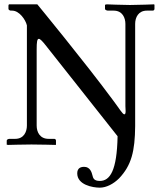

<svg xmlns="http://www.w3.org/2000/svg" viewBox="-20 -667 735 885"><path d="M522 -39C519 120 487 167 440 167C412 167 409 153 406 141C403 129 396 102 368 102C353 102 336 107 336 132C336 185 407 198 440 198C470 198 503 181 529 155C586 95 602 30 603 -86V-87V-557C603 -587 618 -618 657 -618H684C688 -618 692 -621 692 -626V-645L690 -647C690 -647 618 -644 579 -644C543 -644 472 -647 472 -647L464 -645V-626C464 -621 473 -618 478 -618H504C545 -618 558 -584 558 -557V-178L559 -155C559 -144 557 -140 553 -140C545 -140 529 -168 501 -205C371 -381 152 -647 152 -647H21L19 -642V-626C19 -621 26 -618 31 -618H36C69 -618 98 -576 104 -550V-88C104 -61 91 -27 50 -27H24C19 -27 11 -24 11 -19V0L18 1C18 1 90 -1 125 -1C165 -1 236 1 236 1L238 0V-19C238 -24 234 -27 230 -27H204C164 -27 149 -58 149 -88V-439C149 -473 151 -488 159 -488C165 -488 176 -477 193 -455Z"/></svg>

Font: Linux Libertine O C
Style: Regular
Weight: 400
Designer: Philipp H. Poll
Foundry: Philipp H. Poll
Version: Version 4.0.3